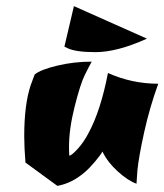

<svg xmlns="http://www.w3.org/2000/svg" viewBox="-20 -574 536 626"><path d="M63 -44Q59 -93 59 -130Q59 -233 80 -296L93 -331Q112 -347 166.5 -360Q221 -373 279 -373Q270 -357 256 -328.5Q242 -300 223.5 -227Q205 -154 205 -95Q205 -80 206 -66Q216 -69 235 -90.5Q254 -112 268 -139Q308 -212 332 -336Q410 -301 496 -301Q468 -224 450 -142.5Q432 -61 428 -18L425 25Q397 15 363.5 -15.5Q330 -46 314 -80Q309 -70 291 -48.5Q273 -27 257 -13Q214 24 167 32ZM459 -448Q362 -404 291 -404Q227 -404 200 -417L190 -422L221 -554Z"/></svg>

Font: Ceviche One
Style: Regular
Weight: 400
Version: Version 1.002